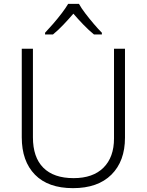

<svg xmlns="http://www.w3.org/2000/svg" viewBox="-20 -967 762 997"><path d="M629 -252Q629 -130 558.5 -60Q488 10 359 10Q230 10 161.5 -60Q93 -130 93 -254V-714H151V-254Q151 -150 205 -96Q259 -42 362 -42Q463 -42 517.5 -96.5Q572 -151 572 -248V-714H629ZM390 -947Q402 -925 423 -897.5Q444 -870 467 -843Q490 -816 509 -797V-788H468Q441 -810 413 -839Q385 -868 361 -896Q337 -868 309.5 -839Q282 -810 255 -788H214V-797Q233 -817 256 -843.5Q279 -870 300 -897.5Q321 -925 334 -947Z"/></svg>

Font: Noto Sans Myanmar Light
Style: Regular
Weight: 300
Designer: Monotype Design Team
Foundry: Monotype Imaging Inc.
Version: Version 2.107; ttfautohint (v1.8.4.7-5d5b)